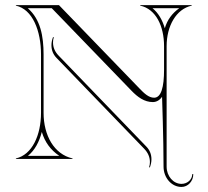

<svg xmlns="http://www.w3.org/2000/svg" viewBox="-20 -620 810 749"><path d="M200.5 -394.1 542.5 -39.7C556.7 -24.9 564.8 -8 564.8 12.1C564.8 19.3 563.8 25.4 561.7 32.2L564.6 33.3C568.4 22.4 570.8 12.8 570.8 1.3C570.8 -17.9 564.3 -34.3 551 -48.1L209.1 -402.6C194.8 -417.3 186.8 -434.2 186.8 -454.3C186.8 -461.5 187.7 -467.6 189.8 -474.5L186.9 -475.5C183.1 -464.6 180.7 -455 180.7 -443.5C180.7 -424.4 187.2 -407.9 200.5 -394.1ZM88.4 -588H181.9L492.4 -266.7C517 -241.1 543.3 -221.8 576.2 -221.8C591 -221.8 603.8 -229.9 612.2 -242.6C612.2 -242.6 618 -76.4 618 29.9C618 73.7 649.4 109.3 688 109.3C713.4 109.3 734 86.9 734 59.3H730C730 80.2 711.2 97.3 688 97.3C656 97.3 630 67.1 630 30V-440C630 -518 667 -585 728 -598V-600H527V-598C588 -585 620 -518 620 -440V-348C620 -279.9 608.6 -238.8 581.2 -238.8C559.8 -238.8 541.9 -256.4 524 -275L210 -600H42V-598C107.1 -583.7 140 -500.1 140 -407V-180C140 -92 105 -16 42 -2V0H263V-2C191 -18 150 -92 150 -180V-407C150 -479 138 -544.7 88.4 -588ZM143.1 -105.4C155 -65.7 177 -35.3 211.3 -12H89C115.8 -33.9 133.3 -66.9 143.1 -105.4ZM679.2 -588C651.2 -567.7 632.6 -542.7 622.9 -509.7C613.7 -541.7 597.7 -569.4 575 -588Z"/></svg>

Font: SortefaxS01
Style: Medium
Weight: 500
Designer: gluk
Foundry: gluk
Version: Version 0.261